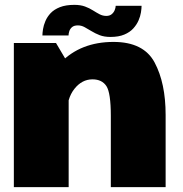

<svg xmlns="http://www.w3.org/2000/svg" viewBox="-20 -770 754 790"><path d="M37 0H262.5V-505L210.5 -593H37ZM436 0H661.5V-297Q661.5 -428 616.2 -512.8Q571 -597.5 447 -597.5Q311.5 -597.5 228.2 -511.2Q145 -425 145 -341.5L255 -298Q255 -365 286 -404.2Q317 -443.5 360.5 -443.5Q399.5 -443.5 417.8 -415.8Q436 -388 436 -293ZM434.5 -618Q468.5 -618 491.5 -627.8Q514.5 -637.5 528.5 -653Q542.5 -668.5 550 -685.8Q557.5 -703 560 -719.2Q562.5 -735.5 562.5 -746H456Q456 -738.5 452 -728.5Q448 -718.5 439.5 -711.5Q431 -704.5 417.5 -704.5Q403 -704.5 390 -711.2Q377 -718 362.5 -727.2Q348 -736.5 329.8 -743.2Q311.5 -750 286 -750Q250.5 -750 226.5 -740.5Q202.5 -731 188.2 -715.8Q174 -700.5 166.8 -683.2Q159.5 -666 157 -650.2Q154.5 -634.5 154.5 -624H262Q262 -631.5 265 -641.2Q268 -651 276.2 -658.2Q284.5 -665.5 300.5 -665.5Q315 -665.5 328.2 -658.2Q341.5 -651 356.5 -641.8Q371.5 -632.5 390.2 -625.2Q409 -618 434.5 -618Z"/></svg>

Font: Anybody UltraCondensed Thin Black
Style: Regular
Weight: 900
Version: Version 1.111